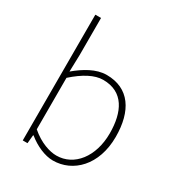

<svg xmlns="http://www.w3.org/2000/svg" viewBox="-189 -916 972 1050"><g transform="rotate(30 296.5 -390.5)"><path d="M302 13C428 13 536 -92 536 -271C536 -434 467 -540 324 -540C258 -540 193 -500 138 -454L141 -560V-794H105V0H135L140 -53H143C192 -13 252 13 302 13ZM305 -20C263 -20 201 -39 141 -91V-416C206 -474 267 -507 321 -507C450 -507 498 -405 498 -271C498 -124 417 -20 305 -20Z"/></g></svg>

Font: Source Han Sans CN ExtraLight
Style: Regular
Weight: 250
Designer: Ryoko NISHIZUKA (kana & ideographs); Paul D. Hunt (Latin, Greek & Cyrillic); Wenlong ZHANG (bopomofo); Sandoll Communica
Foundry: Adobe Systems Incorporated
Version: Version 1.004;PS 1.004;hotconv 16.6.51;makeotf.lib2.5.65220